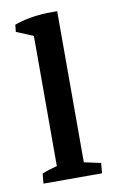

<svg xmlns="http://www.w3.org/2000/svg" viewBox="-69 -586 379 626"><g transform="rotate(-10 121.0 -273.0)"><path d="M76.7 -2.9V-504.9L165.5 -490.7V-2.9ZM23.9 0 26.9 -32.7Q39.6 -38.1 54.9 -42.7Q70.3 -47.4 88.9 -51.8L76.7 -12.2V-82H165.5V-12.2L155.3 -47.9L220.7 -33.7L217.8 0ZM76.7 -437.5V-498.5L86.9 -475.6L21 -502.9L23.4 -526.4Q71.3 -543.5 132.3 -545.9H165.5V-461.9Z"/></g></svg>

Font: Markazi Text Medium
Style: Regular
Weight: 500
Designer: Borna Izadpanah (Arabic designer), Fiona Ross (Arabic design director) and Florian Runge (Latin designer)
Foundry: Borna Izadpanah and Florian Runge
Version: Version 1.001